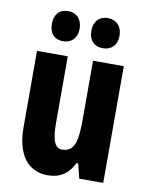

<svg xmlns="http://www.w3.org/2000/svg" viewBox="-86 -819 686 891"><g transform="rotate(10 257.0 -373.5)"><path d="M98 -685C98 -640 123 -615 163 -615C203 -615 229 -642 229 -685C229 -729 203 -757 163 -757C123 -757 98 -731 98 -685ZM284 -685C284 -641 310 -615 350 -615C391 -615 417 -642 417 -685C417 -729 391 -757 350 -757C310 -757 284 -731 284 -685ZM461 -550H316V-274C316 -177 307 -119 245 -119C210 -119 197 -159 197 -237V-550H52V-191C52 -65 104 10 201 10C258 10 298 -17 323 -69H331L348 0H461Z"/></g></svg>

Font: Noto Sans Myanmar ExtraCondensed ExtraBold
Style: Regular
Weight: 800
Width: 2
Designer: Monotype Design Team
Foundry: Monotype Imaging Inc.
Version: Version 2.107